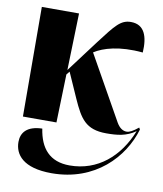

<svg xmlns="http://www.w3.org/2000/svg" viewBox="-87 -609 785 925"><g transform="rotate(10 306.0 -147.0)"><path d="M45 0H209L216 -236L229 -252L284 -128C324 -39 353 10 454 10C507 10 552 6 597 -26C545 105 444 193 307 193C209 193 161 135 147 41C73 43 45 78 45 124C45 185 88 245 228 245C441 245 570 104 611 -36L606 -45C580 -24 564 -15 549 -15C531 -15 514 -26 500 -50L324 -363C367 -391 445 -415 560 -404C565 -483 545 -539 479 -539C429 -539 405 -507 335 -415L217 -258L225 -536H43Z"/></g></svg>

Font: Noto Serif Display Condensed Black
Style: Regular
Weight: 900
Width: 3
Designer: Monotype Design Team
Foundry: Monotype Imaging Inc.
Version: Version 2.009